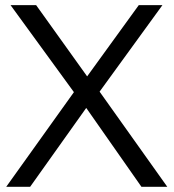

<svg xmlns="http://www.w3.org/2000/svg" viewBox="-20 -717 666 737"><path d="M362.3 -365.2 622.1 0H522.9L311 -302.7L95.7 0H3.9L263.7 -363.3L20.5 -697.3H118.7L314.5 -423.8L512.7 -697.3H603.5Z"/></svg>

Font: Lunasima
Style: Regular
Weight: 400
Designer: The DocRepair Project, Monotype Design Team
Foundry: Google
Version: Version 2.009